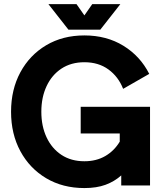

<svg xmlns="http://www.w3.org/2000/svg" viewBox="-20 -909 803 941"><path d="M375.5 -385.7H715.3V0H574.2V-49.3Q541 -19.5 497.3 -3.4Q453.6 12.7 393.6 12.7Q287.6 12.7 206.5 -35.4Q125.5 -83.5 79.8 -168Q34.2 -252.4 34.2 -361.3Q34.2 -470.2 79.8 -554.7Q125.5 -639.2 206.5 -687.3Q287.6 -735.4 393.6 -735.4Q502.4 -735.4 585 -684.6Q667.5 -633.8 711.4 -546.9L583.5 -473.6Q560.1 -533.2 511.5 -568.6Q462.9 -604 393.6 -604Q328.6 -604 281.2 -572.8Q233.9 -541.5 208.3 -486.8Q182.6 -432.1 182.6 -361.3Q182.6 -290.5 208.3 -235.8Q233.9 -181.2 281.2 -149.9Q328.6 -118.7 393.6 -118.7Q452.1 -118.7 496.1 -144.3Q540 -169.9 566.9 -214.8V-254.9H375.5ZM355 -888.7 393.6 -833.5 432.1 -888.7H569.8L471.7 -763.7H315.4L217.3 -888.7Z"/></svg>

Font: Giphurs
Style: Bold
Weight: 700
Version: Version 0.920; ttfautohint (v1.8.4.7-5d5b)